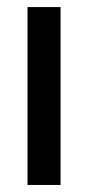

<svg xmlns="http://www.w3.org/2000/svg" viewBox="-20 -525 249 545"><path d="M58.1 0V-504.9H151.9V0Z"/></svg>

Font: LT Superior Med
Style: Regular
Weight: 500
Designer: Daniel Lyons
Foundry: LyonsType
Version: Version 1.000